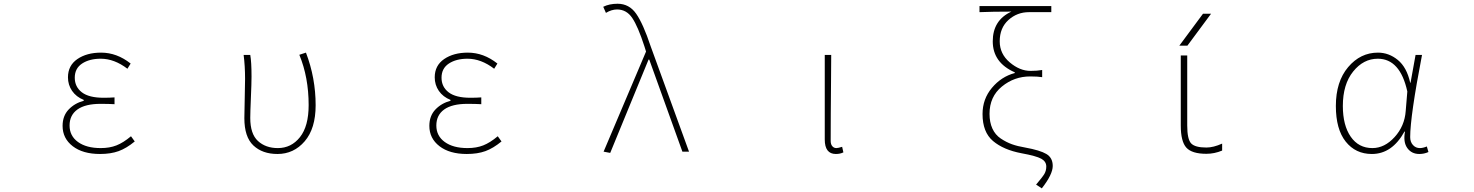

<svg xmlns="http://www.w3.org/2000/svg" viewBox="-20 -827 8040 1047"><path d="M525.4 12.7Q431.6 12.7 376.5 -29.8Q321.3 -72.3 321.3 -140.6Q321.3 -195.3 354.5 -230Q387.7 -264.6 436.5 -277.3V-282.2Q395.5 -298.8 373 -331.5Q350.6 -364.3 350.6 -405.3Q350.6 -469.7 401.9 -504.9Q453.1 -540 531.2 -540Q617.2 -540 692.4 -480.5L674.8 -452.1Q603.5 -506.8 529.3 -506.8Q467.8 -506.8 427.7 -480.5Q387.7 -454.1 387.7 -403.3Q387.7 -353.5 426.3 -323.7Q464.8 -293.9 544.9 -293.9Q577.1 -293.9 604.5 -295.9V-258.8Q573.2 -260.7 528.3 -260.7Q445.3 -260.7 402.3 -230Q359.4 -199.2 359.4 -142.6Q359.4 -85.9 405.3 -52.7Q451.2 -19.5 529.3 -19.5Q578.1 -19.5 615.2 -34.2Q652.3 -48.8 694.3 -84L714.8 -55.7Q669.9 -18.6 627 -2.9Q584 12.7 525.4 12.7Z M1493.2 12.7Q1411.1 12.7 1361.8 -33.7Q1312.5 -80.1 1312.5 -182.6Q1312.5 -218.8 1314.5 -290Q1316.4 -361.3 1316.4 -396.5Q1316.4 -466.8 1308.6 -527.3H1344.7Q1351.6 -489.3 1351.6 -409.2Q1351.6 -372.1 1348.1 -292.5Q1344.7 -212.9 1344.7 -183.6Q1344.7 -96.7 1386.7 -58.1Q1428.7 -19.5 1495.1 -19.5Q1568.4 -19.5 1615.7 -79.1Q1663.1 -138.7 1663.1 -253.9Q1663.1 -405.3 1612.3 -528.3L1648.4 -540Q1701.2 -402.3 1701.2 -252.9Q1701.2 -126 1641.6 -56.6Q1582 12.7 1493.2 12.7Z M2525.4 12.7Q2431.6 12.7 2376.5 -29.8Q2321.3 -72.3 2321.3 -140.6Q2321.3 -195.3 2354.5 -230Q2387.7 -264.6 2436.5 -277.3V-282.2Q2395.5 -298.8 2373 -331.5Q2350.6 -364.3 2350.6 -405.3Q2350.6 -469.7 2401.9 -504.9Q2453.1 -540 2531.2 -540Q2617.2 -540 2692.4 -480.5L2674.8 -452.1Q2603.5 -506.8 2529.3 -506.8Q2467.8 -506.8 2427.7 -480.5Q2387.7 -454.1 2387.7 -403.3Q2387.7 -353.5 2426.3 -323.7Q2464.8 -293.9 2544.9 -293.9Q2577.1 -293.9 2604.5 -295.9V-258.8Q2573.2 -260.7 2528.3 -260.7Q2445.3 -260.7 2402.3 -230Q2359.4 -199.2 2359.4 -142.6Q2359.4 -85.9 2405.3 -52.7Q2451.2 -19.5 2529.3 -19.5Q2578.1 -19.5 2615.2 -34.2Q2652.3 -48.8 2694.3 -84L2714.8 -55.7Q2669.9 -18.6 2627 -2.9Q2584 12.7 2525.4 12.7Z M3307.6 6.8 3271.5 0 3502.9 -545.9 3494.1 -574.2Q3459 -682.6 3427.7 -729Q3396.5 -775.4 3344.7 -775.4Q3315.4 -775.4 3284.2 -756.8L3269.5 -790Q3302.7 -806.6 3347.7 -806.6Q3411.1 -806.6 3449.2 -752Q3487.3 -697.3 3528.3 -574.2L3737.3 0H3701.2L3520.5 -502H3516.6Z M4538.1 12.7Q4477.5 12.7 4477.5 -66.4V-527.3H4512.7Q4512.7 -472.7 4511.7 -378.4Q4510.7 -284.2 4510.3 -206.5Q4509.8 -128.9 4509.8 -58.6Q4509.8 -40 4518.6 -29.8Q4527.3 -19.5 4541 -19.5Q4549.8 -19.5 4572.3 -26.4L4579.1 3.9Q4561.5 12.7 4538.1 12.7Z M5661.1 200.2 5629.9 179.7Q5665 138.7 5675.3 121.1Q5685.5 103.5 5685.5 81.1Q5685.5 53.7 5658.2 38.6Q5630.9 23.4 5550.8 8.8Q5452.1 -9.8 5395 -58.1Q5337.9 -106.4 5337.9 -205.1Q5337.9 -287.1 5389.2 -348.1Q5440.4 -409.2 5513.7 -428.7V-432.6Q5393.6 -485.4 5393.6 -601.6Q5393.6 -716.8 5495.1 -763.7Q5391.6 -763.7 5321.3 -760.7V-793.9H5712.9V-760.7H5590.8Q5526.4 -760.7 5479 -717.8Q5431.6 -674.8 5431.6 -601.6Q5431.6 -533.2 5486.3 -486.8Q5541 -440.4 5599.6 -440.4Q5635.7 -440.4 5663.1 -445.3V-406.2Q5638.7 -410.2 5597.7 -410.2Q5510.7 -410.2 5443.4 -355Q5376 -299.8 5376 -206.1Q5376 -160.2 5391.6 -126Q5407.2 -91.8 5437 -71.8Q5466.8 -51.8 5498 -40.5Q5529.3 -29.3 5570.3 -22.5Q5651.4 -7.8 5686 12.7Q5720.7 33.2 5720.7 78.1Q5720.7 124 5661.1 200.2Z M6455.1 -578.1H6411.1L6540 -752H6584ZM6454.1 -524.4V-142.6Q6454.1 -67.4 6475.6 -44.9Q6497.1 -22.5 6558.6 -22.5Q6596.7 -22.5 6644.5 -43.9V-5.9Q6602.5 11.7 6558.6 11.7Q6479.5 11.7 6449.2 -22Q6418.9 -55.7 6418.9 -142.6V-524.4Z M7460.9 12.7Q7372.1 12.7 7318.4 -54.7Q7264.6 -122.1 7264.6 -249Q7264.6 -381.8 7331.5 -460.9Q7398.4 -540 7494.1 -540Q7553.7 -540 7602.5 -500Q7651.4 -460 7669.9 -376H7671.9L7699.2 -527.3H7734.4Q7669.9 -192.4 7669.9 -79.1Q7669.9 -52.7 7685.1 -36.1Q7700.2 -19.5 7722.7 -19.5Q7739.3 -19.5 7760.7 -28.3L7769.5 2Q7746.1 12.7 7719.7 12.7Q7677.7 12.7 7654.3 -19.5Q7630.9 -51.8 7641.6 -109.4H7638.7Q7571.3 12.7 7460.9 12.7ZM7463.9 -19.5Q7530.3 -19.5 7585 -79.6Q7639.6 -139.6 7645.5 -221.7L7654.3 -328.1Q7615.2 -506.8 7493.2 -506.8Q7415 -506.8 7358.9 -437Q7302.7 -367.2 7302.7 -249Q7302.7 -143.6 7345.7 -81.5Q7388.7 -19.5 7463.9 -19.5Z"/></svg>

Font: Gen Shin Gothic Monospace ExtraLight
Style: Regular
Weight: 200
Designer: [Source Han Sans]
Ryoko NISHIZUKA  (kana & ideographs); Paul D. Hunt (Latin, Greek & Cyrillic); Wenlong ZHANG  (bopomofo
Version: Version 1.002.20150607